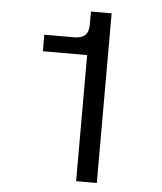

<svg xmlns="http://www.w3.org/2000/svg" viewBox="-51 -742 662 786"><g transform="rotate(5 280.0 -348.5)"><path d="M291 -518H109V-586H230Q261 -586 276 -599.2Q291 -612.5 291 -644V-697H376V0H291Z"/></g></svg>

Font: HK Grotesk
Style: Regular
Weight: 400
Designer: Alfredo Marco Pradil
Foundry: Hanken Design Co.
Version: Version 3.001